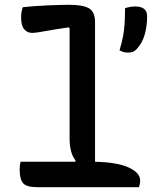

<svg xmlns="http://www.w3.org/2000/svg" viewBox="-20 -780 640 800"><path d="M66 -106H293L295 -111Q270 -142 270 -203V-662L266 -666Q204 -657 167 -650Q130 -643 113 -643Q94 -643 81 -658Q68 -673 68 -707Q68 -731 75 -750Q122 -755 176.5 -757.5Q231 -760 270 -760Q325 -760 350.5 -745.5Q376 -731 376 -687V-106Q469 -104 516.5 -82Q564 -60 564 -28Q564 -20 562.5 -13.5Q561 -7 559 0H136Q91 0 76.5 -16.5Q62 -33 62 -73Q62 -93 66 -106ZM514 -561Q501 -561 493.5 -563.5Q486 -566 478 -570Q488 -604 492.5 -628Q497 -652 499 -678.5Q501 -705 501 -746Q523 -753 544 -753Q593 -753 593 -712Q593 -671 582.5 -634.5Q572 -598 547 -573Q540 -566 532.5 -563.5Q525 -561 514 -561Z"/></svg>

Font: Recursive Mn Csl St Med
Style: Regular
Weight: 500
Monospace: yes
Version: Version 1.079;hotconv 1.0.112;makeotfexe 2.5.65598; ttfautoh